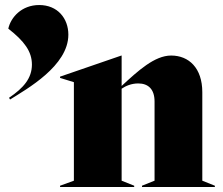

<svg xmlns="http://www.w3.org/2000/svg" viewBox="-20 -744 888 764"><path d="M16 -355 20 -348C87 -390 252 -482 252 -606C252 -671 209 -724 136 -724C66 -724 23 -675 13 -630C77 -580 107 -539 107 -487C107 -433 74 -394 16 -355ZM219 0H514V-5L464 -25V-391C480 -402 503 -412 530 -412C570 -412 595 -389 595 -340V-25L545 -5V0H835V-5L785 -25V-377C785 -474 731 -523 661 -523C595 -523 529 -462 464 -402V-523H463L219 -439V-434L274 -417V-25L219 -5Z"/></svg>

Font: Nyght Serif Dark
Style: Regular
Weight: 800
Designer: Maksym Kobuzan
Version: Version 0.410;Glyphs 3.1.2 (3151)